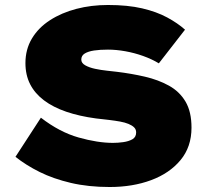

<svg xmlns="http://www.w3.org/2000/svg" viewBox="-20 -740 858 770"><path d="M420 10Q334 10 264 -6.5Q194 -23 139.5 -50Q85 -77 42 -111L144 -268Q219 -210 295.5 -188.5Q372 -167 433 -167Q453 -167 474.5 -170Q496 -173 511 -181.5Q526 -190 526 -209Q526 -221 518 -229Q510 -237 495.5 -243Q481 -249 461.5 -252.5Q442 -256 417.5 -259Q393 -262 365 -265Q298 -274 245.5 -292Q193 -310 156.5 -337.5Q120 -365 101 -402Q82 -439 82 -487Q82 -542 108 -585.5Q134 -629 180.5 -659Q227 -689 286.5 -704.5Q346 -720 413 -720Q492 -720 550 -706.5Q608 -693 650.5 -670Q693 -647 722 -621L617 -486Q589 -503 554 -515.5Q519 -528 482.5 -534.5Q446 -541 413 -541Q381 -541 357.5 -537.5Q334 -534 320 -525.5Q306 -517 306 -501Q306 -487 322 -478Q338 -469 361.5 -464Q385 -459 409 -456.5Q433 -454 449 -452Q507 -445 561 -432.5Q615 -420 657.5 -396.5Q700 -373 724 -332.5Q748 -292 748 -228Q748 -151 704 -98Q660 -45 586 -17.5Q512 10 420 10Z"/></svg>

Font: Lexend Giga Black
Style: Regular
Weight: 900
Designer: Bonnie Shaver-Troup, Thomas Jockin
Foundry: Lexend
Version: Version 1.007